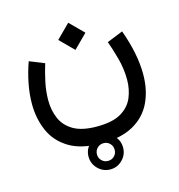

<svg xmlns="http://www.w3.org/2000/svg" viewBox="-112 -514 902 967"><g transform="rotate(-15 338.5 -30.5)"><path d="M254.9 263.7Q254.9 226.6 281.5 200.2Q308.1 173.8 345.2 173.8Q382.3 173.8 408.7 200.2Q435.1 226.6 435.1 263.7Q435.1 300.8 408.7 327.4Q382.3 354 345.2 354Q308.1 354 281.5 327.4Q254.9 300.8 254.9 263.7ZM298.8 263.7Q298.8 283.2 312.3 296.4Q325.7 309.6 345.2 309.6Q364.7 309.6 377.9 296.4Q391.1 283.2 391.1 263.7Q391.1 244.1 377.9 230.7Q364.7 217.3 345.2 217.3Q325.7 217.3 312.3 230.7Q298.8 244.1 298.8 263.7ZM330.6 -414.6 401.4 -343.8 330.6 -272.9 259.8 -343.8ZM336.4 127.9Q418 127.9 462.6 101.3Q507.3 74.7 525.1 31.5Q543 -11.7 543 -61Q543 -119.1 527.3 -175.8Q511.7 -232.4 498 -268.6L581.5 -302.2Q604.5 -239.3 616.5 -179.9Q628.4 -120.6 628.4 -66.9Q628.4 15.6 597.9 79.6Q567.4 143.6 502.9 179.7Q438.5 215.8 336.4 215.8Q231 215.8 167.7 177.2Q104.5 138.7 76.4 74.5Q48.3 10.3 48.3 -66.4Q48.3 -118.2 59.1 -172.6Q69.8 -227.1 88.4 -278.8L166 -247.6Q151.9 -202.6 142.1 -155.3Q132.3 -107.9 132.3 -63.5Q132.3 -10.7 151.1 32.7Q169.9 76.2 214.4 102.1Q258.8 127.9 336.4 127.9Z"/></g></svg>

Font: Vazirmatn UI
Style: Regular
Weight: 400
Designer: Saber Rastikerdar
Foundry: Saber Rastikerdar
Version: Version 33.003